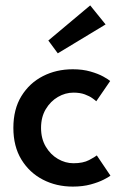

<svg xmlns="http://www.w3.org/2000/svg" viewBox="-20 -679 448 711"><path d="M252 -74.5Q287.5 -74.5 309.8 -86.2Q332 -98 338.5 -103.5L389 -28.5Q383 -23.5 364 -13.8Q345 -4 315.8 4Q286.5 12 249.5 12Q188.5 12 138.8 -13.8Q89 -39.5 59.2 -88.2Q29.5 -137 29.5 -205.5Q29.5 -274.5 59.2 -323Q89 -371.5 138.8 -397Q188.5 -422.5 249.5 -422.5Q286 -422.5 314.8 -414.2Q343.5 -406 362.5 -395.5Q381.5 -385 388 -379L336.5 -304Q333 -307.5 322.2 -315.2Q311.5 -323 294 -329.5Q276.5 -336 252 -336Q222 -336 194.5 -320Q167 -304 149.5 -274.8Q132 -245.5 132 -205.5Q132 -165.5 149.5 -136Q167 -106.5 194.5 -90.5Q222 -74.5 252 -74.5ZM194 -481.5 159 -529 314 -659 371 -588.5Z"/></svg>

Font: League Spartan Thin Medium
Style: Regular
Weight: 500
Version: Version 2.002